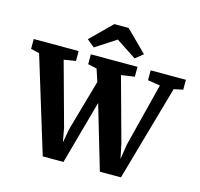

<svg xmlns="http://www.w3.org/2000/svg" viewBox="-120 -840 997 958"><g transform="rotate(15 379.0 -361.0)"><path d="M286 -587 247 -619 355 -726H429L537 -619L497 -587L392 -656ZM181 4 30 -489 -14 -499V-550H218V-499L157 -489L247 -161L260 -89L273 -161L348 -425L327 -489L281 -499V-550H522V-499L453 -489L543 -161L559 -84L571 -161L654 -489L590 -499V-550H772V-499L725 -489L585 4H476L379 -325L288 4Z"/></g></svg>

Font: Aikya
Style: Bold
Weight: 700
Designer: Neelakash Kshetrimayum (Latin subset based on Merriweather by Eben Sorkin)
Foundry: Brand New Type
Version: Version 1.00 b005